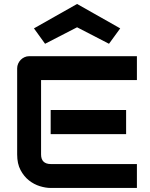

<svg xmlns="http://www.w3.org/2000/svg" viewBox="-20 -930 743 950"><path d="M604 -266.3H230.7V-385.6H604ZM657.4 0H230.7Q205.9 0 177 -8.9Q148 -17.8 123.3 -37.4Q98.5 -56.9 81.7 -88.4Q64.9 -119.8 64.9 -165.8V-592.1Q64.9 -604 69.8 -615.1Q74.8 -626.2 82.7 -634.2Q90.6 -642.1 101.2 -647Q111.9 -652 124.8 -652H657.4V-533.7H183.2V-165.8Q183.2 -142.1 195.5 -130.2Q207.9 -118.3 231.7 -118.3H657.4ZM519.3 -713.4 361.4 -795 203 -713.4 148 -789.6 361.4 -910.4 574.8 -789.6Z"/></svg>

Font: AKL FREE 001
Style: Regular
Weight: 400
Designer: AKL
Foundry: AKL
Version: Version 1.00;August 10, 2024;FontCreator 13.0.0.2630 64-bit